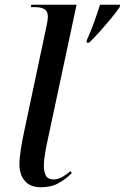

<svg xmlns="http://www.w3.org/2000/svg" viewBox="-20 -780 527 810"><path d="M347 -612Q363 -648 376.5 -685Q390 -722 402 -760H487L485 -750Q470 -728 448 -701.5Q426 -675 402 -648Q378 -621 356 -600H345ZM153 10Q108 10 85 -16.5Q62 -43 62 -87Q62 -113 68 -150.5Q74 -188 81 -221L176 -669Q182 -696 182 -710Q182 -732 168 -741Q154 -750 126 -750H110L112 -760H303L180 -184Q175 -162 170 -132Q165 -102 165 -84Q165 -54 174 -38.5Q183 -23 206 -23Q224 -23 242 -33Q260 -43 277 -58L283 -50Q261 -27 229 -8.5Q197 10 153 10Z"/></svg>

Font: Noto Serif Display SemiCondensed Medium
Style: Italic
Weight: 500
Width: 4
Italic angle: -12°
Designer: Monotype Design Team
Foundry: Monotype Imaging Inc.
Version: Version 2.009